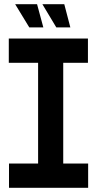

<svg xmlns="http://www.w3.org/2000/svg" viewBox="-20 -897 463 917"><path d="M23 0V-116H162V-597H22V-713H400V-597H282V-116H401V0ZM120 -766 53 -876V-877H157L187 -766ZM249 -766 183 -876V-877H287L316 -766Z"/></svg>

Font: Foldit Thin Medium
Style: Regular
Weight: 500
Version: Version 1.003